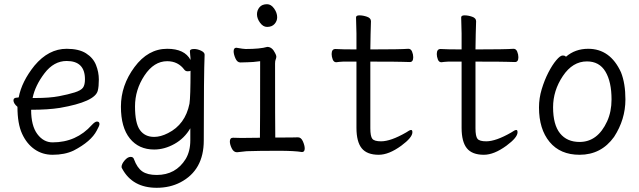

<svg xmlns="http://www.w3.org/2000/svg" viewBox="-20 -718 3040 913"><path d="M230 18Q182 18 144.5 -8Q107 -34 85 -82Q63 -130 63 -210Q44 -226 44 -241Q44 -254 64 -254L69 -255Q83 -330 144 -406Q211 -486 297 -486Q355 -486 389 -464.5Q423 -443 436.5 -409Q450 -375 450 -340Q450 -306 445 -287Q432 -234 265 -205Q209 -196 128 -196Q128 -120 157.5 -80.5Q187 -41 230 -41Q343 -41 417 -124Q432 -140 441 -140Q453 -140 453 -128Q453 -120 440 -97Q413 -45 330 -2Q288 18 230 18ZM135 -252H150Q216 -252 260.5 -260.5Q305 -269 335 -278.5Q365 -288 374.5 -301Q384 -314 384 -341Q384 -428 297 -428Q236 -428 191.5 -369.5Q147 -311 135 -252Z M725 175Q610 175 561 84Q558 79 558 76Q558 62 572.5 45Q587 28 601 28Q614 28 617 39Q632 80 656.5 97Q681 114 725 114Q816 114 863 38Q885 1 885 -51V-108Q857 -60 809.5 -33.5Q762 -7 713 -7Q640 -7 597.5 -59.5Q555 -112 555 -211Q555 -312 619.5 -399Q684 -486 775 -486Q858 -486 886 -433Q886 -445 884.5 -455.5Q883 -466 883 -475Q883 -485 903 -485Q919 -485 936 -477Q953 -469 953 -458Q949 -364 949 -50Q949 91 838 149Q788 175 725 175ZM713 -67Q744 -67 779 -85Q861 -126 881 -225Q886 -257 886 -382Q884 -379 872 -379Q863 -379 857 -386Q827 -427 775 -427Q712 -427 667 -359Q622 -291 622 -212Q622 -132 645.5 -99.5Q669 -67 713 -67Z M1107 6Q1091 6 1082 -12.5Q1073 -31 1073 -45Q1073 -63 1088 -63L1128 -62L1216 -63Q1217 -110 1217 -427Q1181 -422 1158 -422Q1135 -422 1123 -421Q1108 -421 1099.5 -440.5Q1091 -460 1091 -474Q1091 -491 1104 -491Q1138 -485 1148 -485Q1217 -485 1251 -495Q1274 -495 1288 -466Q1294 -455 1294 -449Q1294 -442 1291 -435.5Q1288 -429 1288 -416Q1288 -129 1289 -64Q1384 -64 1397 -65Q1412 -65 1420.5 -45.5Q1429 -26 1429 -12Q1429 5 1416 5Q1381 -1 1304 -1Q1209 -1 1153 1ZM1250 -590Q1231 -590 1216.5 -610Q1202 -630 1202 -650Q1202 -669 1214 -683.5Q1226 -698 1250 -698Q1269 -698 1283.5 -677.5Q1298 -657 1298 -636Q1298 -618 1285.5 -604Q1273 -590 1250 -590Z M1781 18Q1725 18 1700 -13Q1675 -44 1675 -110V-425H1611Q1591 -424 1579 -422Q1567 -422 1562 -435.5Q1557 -449 1557 -461Q1557 -485 1575 -485Q1605 -483 1675 -483V-559Q1673 -615 1673 -635Q1673 -645 1689 -645Q1706 -645 1725 -638.5Q1744 -632 1744 -617Q1742 -563 1741 -483Q1883 -483 1922 -486Q1934 -486 1939.5 -472.5Q1945 -459 1945 -446Q1945 -423 1929 -423Q1909 -423 1890 -424Q1871 -425 1741 -425V-108Q1741 -70 1750.5 -58Q1760 -46 1792 -46Q1838 -46 1911 -88Q1928 -100 1935 -100Q1941 -100 1941 -89Q1941 -64 1888 -25Q1829 18 1781 18Z M2281 18Q2225 18 2200 -13Q2175 -44 2175 -110V-425H2111Q2091 -424 2079 -422Q2067 -422 2062 -435.5Q2057 -449 2057 -461Q2057 -485 2075 -485Q2105 -483 2175 -483V-559Q2173 -615 2173 -635Q2173 -645 2189 -645Q2206 -645 2225 -638.5Q2244 -632 2244 -617Q2242 -563 2241 -483Q2383 -483 2422 -486Q2434 -486 2439.5 -472.5Q2445 -459 2445 -446Q2445 -423 2429 -423Q2409 -423 2390 -424Q2371 -425 2241 -425V-108Q2241 -70 2250.5 -58Q2260 -46 2292 -46Q2338 -46 2411 -88Q2428 -100 2435 -100Q2441 -100 2441 -89Q2441 -64 2388 -25Q2329 18 2281 18Z M2736 18Q2644 18 2593.5 -43Q2543 -104 2543 -207Q2543 -251 2556 -294Q2569 -337 2587.5 -373Q2606 -409 2625 -431.5Q2644 -454 2655 -454Q2668 -454 2671 -448Q2715 -486 2777 -486Q2882 -486 2933 -374Q2954 -321 2954 -245Q2954 -150 2900 -67Q2839 18 2736 18ZM2736 -43Q2822 -43 2867 -141Q2888 -187 2888 -245Q2888 -329 2859 -377.5Q2830 -426 2771 -426Q2703 -426 2656.5 -356.5Q2610 -287 2610 -208Q2610 -125 2643 -84Q2676 -43 2736 -43Z"/></svg>

Font: LXGW WenKai Mono Lite
Style: Regular
Weight: 400
Monospace: yes
Designer: LXGW / Fontworks Inc.
Foundry: LXGW / Fontworks Inc.
Version: Version 1.520; June 14, 2025